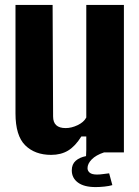

<svg xmlns="http://www.w3.org/2000/svg" viewBox="-20 -620 564 781"><path d="M188 10Q122 10 82.5 -29Q43 -68 43 -159V-600H194L196 -146Q196 -99 247 -99Q271 -99 296 -111Q321 -123 331 -142V-600H484V0H331V-65H311Q286 -25 257 -7.5Q228 10 188 10ZM272 73Q272 48 288 34Q304 20 330 15L331 -10H393L403 0Q370 11 353 28.5Q336 46 336 64Q336 75 345 82.5Q354 90 375 90Q386 90 400 88Q414 86 424 85L437 133Q424 137 404.5 139Q385 141 369 141Q322 141 297 122.5Q272 104 272 73Z"/></svg>

Font: Big Shoulders Text Black
Style: Regular
Weight: 900
Designer: Patric King
Foundry: XO Type Co
Version: Version 1.000; ttfautohint (v1.8.2)